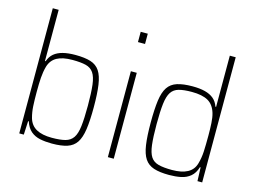

<svg xmlns="http://www.w3.org/2000/svg" viewBox="-100 -918 1460 1101"><g transform="rotate(15 630.0 -367.5)"><path d="M282 8Q244 8 212 1.5Q180 -5 157 -24.5Q134 -44 122 -81H118L114 0H87V-743H122V-439H126Q136 -468 156.5 -485Q177 -502 208 -510Q239 -518 282 -518Q338 -518 373 -507Q408 -496 427 -467.5Q446 -439 453.5 -387.5Q461 -336 461 -255Q461 -175 453.5 -123.5Q446 -72 427 -43.5Q408 -15 373 -3.5Q338 8 282 8ZM273 -24Q323 -24 353 -32Q383 -40 399 -63.5Q415 -87 420.5 -133Q426 -179 426 -255Q426 -332 420.5 -378Q415 -424 399 -447.5Q383 -471 353 -478.5Q323 -486 273 -486Q215 -486 181.5 -467.5Q148 -449 136 -409Q127 -376 124.5 -340.5Q122 -305 122 -255Q122 -206 124 -171Q126 -136 135 -103Q147 -62 181.5 -43Q216 -24 273 -24Z M609 -682V-743H651V-682ZM613 0V-510H648V0Z M978 8Q922 8 887 -3.5Q852 -15 833 -43.5Q814 -72 806.5 -123.5Q799 -175 799 -255Q799 -335 806 -386.5Q813 -438 832 -466.5Q851 -495 886.5 -506.5Q922 -518 978 -518Q1021 -518 1052 -510Q1083 -502 1103.5 -485Q1124 -468 1134 -439H1138V-743H1173V0H1145L1142 -81H1138Q1127 -44 1103.5 -24.5Q1080 -5 1048 1.5Q1016 8 978 8ZM987 -24Q1044 -24 1078.5 -42.5Q1113 -61 1124 -100Q1134 -135 1136 -172.5Q1138 -210 1138 -269Q1138 -309 1136 -342.5Q1134 -376 1127 -400Q1113 -447 1078.5 -466.5Q1044 -486 982 -486Q935 -486 905.5 -478Q876 -470 860.5 -446.5Q845 -423 839.5 -377Q834 -331 834 -255Q834 -179 839.5 -133Q845 -87 860.5 -63.5Q876 -40 906.5 -32Q937 -24 987 -24Z"/></g></svg>

Font: Saira SemiCondensed Thin
Style: Regular
Weight: 250
Width: 4
Designer: Hector Gatti with collaboration of the Omnibus-Type team
Foundry: Omnibus-Type
Version: Version 1.101